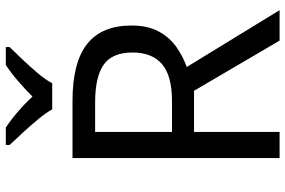

<svg xmlns="http://www.w3.org/2000/svg" viewBox="-181 -803 984 662"><g transform="rotate(-90 311.0 -472.0)"><path d="M294 -714Q427 -714 490.5 -663.5Q554 -613 554 -511Q554 -454 533 -416Q512 -378 479.5 -355.5Q447 -333 411 -320L607 0H502L329 -295H187V0H97V-714ZM289 -636H187V-371H294Q381 -371 421 -405.5Q461 -440 461 -507Q461 -577 419 -606.5Q377 -636 289 -636ZM265 -784Q252 -807 230 -833.5Q208 -860 184 -886Q160 -912 142 -931V-944H202Q228 -927 256 -903Q284 -879 309 -852Q336 -879 364 -903Q392 -927 418 -944H480V-931Q461 -912 436.5 -886Q412 -860 389.5 -833.5Q367 -807 355 -784Z"/></g></svg>

Font: Noto Sans Vithkuqi
Style: Regular
Weight: 400
Version: Version 1.001